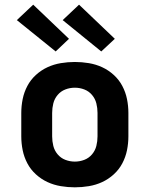

<svg xmlns="http://www.w3.org/2000/svg" viewBox="-20 -793 640 821"><path d="M300 8Q270 8 240 3Q210 -2 183 -14.5Q156 -27 133.5 -47.5Q111 -68 97 -94.5Q83 -121 77 -150.5Q71 -180 71 -210V-310Q71 -340 77 -369.5Q83 -399 97 -425.5Q111 -452 133.5 -472.5Q156 -493 183 -505.5Q210 -518 240 -523Q270 -528 300 -528Q330 -528 360 -523Q390 -518 417 -505.5Q444 -493 466.5 -472.5Q489 -452 503 -425.5Q517 -399 523 -369.5Q529 -340 529 -310V-210Q529 -180 523 -150.5Q517 -121 503 -94.5Q489 -68 466.5 -47.5Q444 -27 417 -14.5Q390 -2 360 3Q330 8 300 8ZM300 -102Q321 -102 340.5 -109.5Q360 -117 373.5 -133Q387 -149 392 -169Q397 -189 397 -210V-310Q397 -331 392 -351Q387 -371 373.5 -387Q360 -403 340.5 -410.5Q321 -418 300 -418Q279 -418 259.5 -410.5Q240 -403 226.5 -387Q213 -371 208 -351Q203 -331 203 -310V-210Q203 -189 208 -169Q213 -149 226.5 -133Q240 -117 259.5 -109.5Q279 -102 300 -102ZM413 -573 248 -707 318 -773 471 -627ZM218 -573 52 -707 122 -773 275 -627Z"/></svg>

Font: Iosevka Aile Extrabold
Style: Regular
Weight: 800
Designer: Belleve Invis
Foundry: Belleve Invis
Version: Version 27.3.5; ttfautohint (v1.8.4)